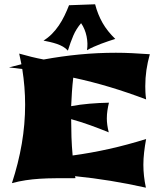

<svg xmlns="http://www.w3.org/2000/svg" viewBox="-20 -826 747 888"><path d="M329.1 -2Q278.8 -2 238.8 -1.7Q198.7 -1.5 164.3 0.7Q129.9 2.9 98.9 7.6Q67.9 12.2 35.2 21Q65.4 -71.3 80.8 -161.4Q96.2 -251.5 96.2 -341.8Q96.2 -423.3 83 -506.8Q52.7 -511.2 22.9 -514.2H21L79.1 -528.8L68.8 -578.1Q97.7 -569.8 125.5 -563Q153.3 -556.2 182.1 -550.8Q264.2 -565.9 347.4 -574Q430.7 -582 516.1 -582Q553.7 -582 591.6 -580.1Q629.4 -578.1 672.9 -575.2Q662.6 -538.6 657.2 -502Q651.9 -465.3 651.9 -426.8Q651.9 -415 652.6 -399.7Q653.3 -384.3 655.8 -366.2Q572.3 -397.9 488.8 -423.1Q405.3 -448.2 318.8 -466.8Q314.9 -433.6 312.7 -400.9Q310.5 -368.2 309.1 -335Q350.6 -342.8 393.8 -346.4Q437 -350.1 483.9 -351.1Q479.5 -333 476.8 -314.9Q474.1 -296.9 474.1 -277.8Q474.1 -249.5 482.9 -213.9Q439 -231.9 396 -247.3Q353 -262.7 309.1 -274.9Q309.1 -235.4 310.5 -192.6Q312 -149.9 315.9 -106.9Q399.4 -118.2 483.9 -137Q568.4 -155.8 655.8 -183.1Q649.9 -151.4 646.5 -121.3Q643.1 -91.3 643.1 -64Q643.1 -12.2 654.8 42Q571.8 23.4 491 10.3Q410.2 -2.9 327.1 -11.2ZM513.2 -646Q498 -641.1 481 -635.5Q463.9 -629.9 446.8 -623.3Q429.7 -616.7 413.1 -609.4Q396.5 -602.1 382.3 -593.8Q384.8 -608.9 384.3 -625.2Q383.8 -641.6 380.4 -658.2Q377 -674.8 370.6 -690.2Q364.3 -705.6 355 -718.8Q332.5 -692.4 319.3 -661.9Q306.2 -631.3 293.9 -591.8Q284.7 -602.5 271.5 -610.1Q258.3 -617.7 243.2 -622.8Q228 -627.9 212.2 -631.6Q196.3 -635.3 181.2 -638.2Q202.6 -651.4 220.2 -669.2Q237.8 -687 252.2 -708.3Q266.6 -729.5 278.1 -753.2Q289.6 -776.9 299.3 -801.8L419.9 -806.2Q432.1 -759.3 454.3 -720.2Q476.6 -681.2 513.2 -646Z"/></svg>

Font: Shojumaru
Style: Regular
Weight: 400
Version: Version 1.001